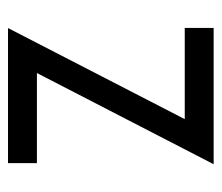

<svg xmlns="http://www.w3.org/2000/svg" viewBox="-57 -496 553 479"><g transform="rotate(-90 219.5 -256.5)"><path d="M276.8 -440.9H52V-513H389L161.8 -72.1H389.3V0H49.3Z"/></g></svg>

Font: Lineal Thin
Style: Regular
Weight: 200
Designer: Created by Frank Adebiaye with contributions from Anton Moglia & Ariel Martín Pérez
Created by Frank ADEBIAYE with FontF
Foundry: Velvetyne Type Foundry
Version: Version 2.000;Glyphs 3.2 (3227)